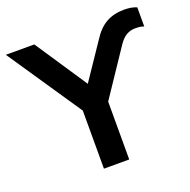

<svg xmlns="http://www.w3.org/2000/svg" viewBox="-139 -839 955 963"><g transform="rotate(-20 338.5 -357.5)"><path d="M255 0V-366L280 -273L-12 -705H140L327 -424H322L453 -618Q486 -670 527 -692.5Q568 -715 622 -715Q642 -715 659 -712Q676 -709 689 -703V-601Q679 -605 668 -606.5Q657 -608 643 -608Q617 -608 595.5 -595.5Q574 -583 555 -555L366 -273L390 -366V0Z"/></g></svg>

Font: Nunito Sans 8pt
Style: Bold
Weight: 700
Version: Version 3.101;gftools[0.9.27]